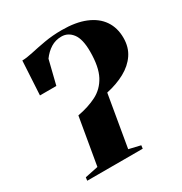

<svg xmlns="http://www.w3.org/2000/svg" viewBox="-175 -882 955 1010"><g transform="rotate(-30 302.0 -377.0)"><path d="M63.5 0 66 -19.5 146 -36 195 -321Q261 -333 311 -358.5Q361 -384 388.8 -436.2Q416.5 -488.5 416.5 -581.5Q416.5 -657 390.5 -691Q364.5 -725 324.5 -725Q288.5 -725 259.5 -707Q230.5 -689 208 -658L172 -513H72.5L84 -718.5Q109.5 -718.5 148.5 -727.2Q187.5 -736 237.2 -744.8Q287 -753.5 343 -753.5Q428 -753.5 486.2 -729.5Q544.5 -705.5 574.5 -661.2Q604.5 -617 604.5 -556Q604.5 -499 576.5 -457.8Q548.5 -416.5 499.2 -389.5Q450 -362.5 386.5 -349L333 -36L403 -19.5L400.5 0Z"/></g></svg>

Font: Merriweather 144pt Black
Style: Italic
Weight: 900
Italic angle: -7.8°
Version: Version 2.101